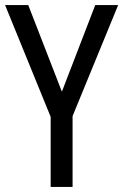

<svg xmlns="http://www.w3.org/2000/svg" viewBox="-20 -734 484 754"><path d="M223 -374 91 -714H0L179 -275V0H265V-278L444 -714H354Z"/></svg>

Font: Noto Sans Sinhala Condensed
Style: Regular
Weight: 400
Width: 3
Designer: Jelle Bosma - Monotype Design Team
Foundry: Monotype Imaging Inc.
Version: Version 2.006